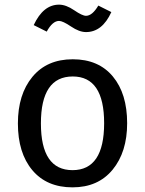

<svg xmlns="http://www.w3.org/2000/svg" viewBox="-20 -794 624 826"><path d="M350 -656Q321 -656 285.5 -680Q250 -704 234 -704Q206 -704 181 -658L125 -686Q166 -774 234 -774Q264 -774 299 -750Q334 -726 350 -726Q377 -726 403 -770L459 -742Q420 -656 350 -656ZM527 -264Q527 -140 464.5 -64Q402 12 292 12Q181 12 119 -62Q57 -136 57 -263Q57 -388 119.5 -463.5Q182 -539 293 -539Q404 -539 465.5 -465Q527 -391 527 -264ZM293 -465Q156 -465 156 -263Q156 -62 292 -62Q428 -62 428 -264Q428 -465 293 -465Z"/></svg>

Font: Fira Sans
Style: Regular
Weight: 400
Designer: Carrois Corporate & Edenspiekermann AG
Foundry: Carrois Corporate GbR & Edenspiekermann AG
Version: Version 4.106;PS 004.106;hotconv 1.0.70;makeotf.lib2.5.58329